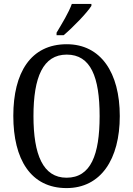

<svg xmlns="http://www.w3.org/2000/svg" viewBox="-20 -951 681 981"><path d="M269 -784V-771H305C354 -812 425 -886 447 -921V-931H347C331 -886 297 -831 269 -784ZM320 10C495 10 592 -137 592 -358C592 -580 495 -725 321 -725C137 -725 48 -580 48 -359C48 -137 137 10 320 10ZM320 -43C200 -43 151 -160 151 -358C151 -557 200 -672 321 -672C444 -672 489 -557 489 -358C489 -160 444 -43 320 -43Z"/></svg>

Font: Noto Serif Lao Condensed
Style: Regular
Weight: 400
Width: 3
Designer: Monotype Design Team
Foundry: Monotype Imaging Inc.
Version: Version 2.003